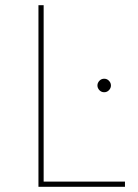

<svg xmlns="http://www.w3.org/2000/svg" viewBox="-20 -719 531 739"><path d="M128 -699H148V-20H461V0H128ZM362.5 -408Q370 -416 381 -416Q392 -416 399.5 -408Q407 -400 407 -390Q407 -380 399.5 -372Q392 -364 381 -364Q370 -364 362.5 -372Q355 -380 355 -390Q355 -400 362.5 -408Z"/></svg>

Font: Montserrat arm Thin
Style: Regular
Weight: 250
Designer: Julieta Ulanovsky
Foundry: Julieta Ulanovsky
Version: Version 6.000;PS 006.000;hotconv 1.0.88;makeotf.lib2.5.64775